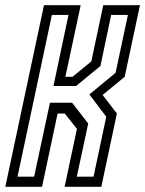

<svg xmlns="http://www.w3.org/2000/svg" viewBox="-40 -720 559 740"><path d="M-19.5 0 129.5 -700H271L212 -424H239.5L312 -483.5L358 -700H499.5L440.5 -424L355.5 -354L410.5 -282.5L350.5 0H209L256.5 -223.5L209.5 -282.5H182L122 0ZM27.5 -39H91.5L152.5 -324H238L300 -244L256 -39H320.5L369.5 -270L304.5 -356L405.5 -439.5L453 -662.5H388.5L347 -465.5L253 -388.5H166L224 -662.5H160Z"/></svg>

Font: Tourney Condensed Regular
Style: Italic
Weight: 400
Width: 3
Italic angle: -12°
Designer: Tyler Finck
Foundry: Etcetera Type Co
Version: Version 1.010; ttfautohint (v1.8.3)